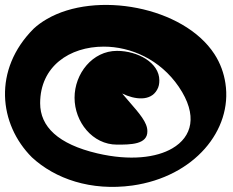

<svg xmlns="http://www.w3.org/2000/svg" viewBox="-22 -723 936 770"><path d="M447 -143C501 -143 570 -143 569 -197C569 -232 538 -267 492 -320C483 -330 476 -339 468 -348C519 -323 582 -316 608 -363C615 -375 617 -387 617 -401C617 -471 531 -519 447 -519C349 -519 277 -428 277 -331C277 -234 349 -143 447 -143ZM106 -92C199 -6 342 44 509 21C757 -14 911 -201 882 -389C876 -429 862 -469 838 -506C714 -697 361 -761 165 -646C146 -635 128 -622 113 -608C-51 -444 -27 -225 106 -92ZM394 -536C502 -536 620 -485 695 -375C773 -260 748 -174 669 -128C606 -91 500 -77 368 -108C211 -145 139 -215 139 -309C139 -457 257 -536 394 -536Z"/></svg>

Font: Venom Sans
Style: Bd
Weight: 700
Version: Version 1.001